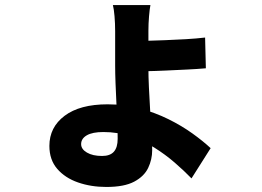

<svg xmlns="http://www.w3.org/2000/svg" viewBox="-20 -658 1040 762"><path d="M577 -638Q574 -623 571.5 -593.5Q569 -564 569 -536Q569 -520 569 -493Q569 -466 569 -437Q569 -408 569 -386Q569 -356 571 -311.5Q573 -267 576 -218.5Q579 -170 581.5 -128.5Q584 -87 584 -62Q584 -25 568 8.5Q552 42 512.5 63Q473 84 402 84Q341 84 289.5 66Q238 48 207 12Q176 -24 176 -79Q176 -153 236.5 -198.5Q297 -244 407 -244Q474 -244 535 -227.5Q596 -211 648.5 -185Q701 -159 743.5 -128.5Q786 -98 816 -70L740 50Q711 20 673.5 -12.5Q636 -45 592 -72.5Q548 -100 497.5 -117Q447 -134 390 -134Q347 -134 324.5 -121Q302 -108 302 -86Q302 -66 325 -52.5Q348 -39 385 -39Q417 -39 432 -56Q447 -73 447 -107Q447 -135 445.5 -172Q444 -209 442 -249Q440 -289 438.5 -328Q437 -367 437 -398Q437 -417 437 -442.5Q437 -468 437 -492.5Q437 -517 437 -534Q437 -565 434.5 -594Q432 -623 428 -638ZM509 -495Q526 -495 559.5 -496Q593 -497 634.5 -498.5Q676 -500 718 -502.5Q760 -505 794 -509L797 -387Q764 -384 722 -382Q680 -380 637.5 -378Q595 -376 561.5 -375.5Q528 -375 510 -375Z"/></svg>

Font: Noto Sans TC ExtraBold
Style: Regular
Weight: 800
Designer: Ryoko NISHIZUKA  (kana, bopomofo & ideographs); Paul D. Hunt (Latin, Greek & Cyrillic); Sandoll Communications , Soo-you
Foundry: Adobe
Version: Version 2.004-H2;hotconv 1.0.118;makeotfexe 2.5.65603